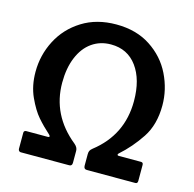

<svg xmlns="http://www.w3.org/2000/svg" viewBox="-109 -863 984 974"><g transform="rotate(15 383.5 -376.0)"><path d="M285 -616.5C313.7 -636.8 347 -647 385 -647C443 -647 488.5 -624.5 521.5 -579.5C554.5 -534.5 571 -474.3 571 -399C571 -280.3 524.3 -184.7 431 -112C424.3 -106.7 419.8 -101.7 417.5 -97C415.2 -92.3 414 -86.3 414 -79V-18C414 -6 419.7 0 431 0H685C693 0 697 -4.7 697 -14V-98C697 -106.7 693 -111 685 -111H569C563.7 -111 561 -112.7 561 -116C561 -118 562.3 -120.3 565 -123C604.3 -157.7 639.3 -198.2 670 -244.5C700.7 -290.8 716 -347.7 716 -415C716 -471 703.3 -524.8 678 -576.5C652.7 -628.2 615 -670.3 565 -703C515 -735.7 455 -752 385 -752C316.3 -752 256.7 -736.2 206 -704.5C155.3 -672.8 116.7 -631.2 90 -579.5C63.3 -527.8 50 -472.7 50 -414C50 -365.3 58.8 -321.7 76.5 -283C94.2 -244.3 112.8 -213.7 132.5 -191C152.2 -168.3 174.3 -146 199 -124C202.3 -120.7 204 -118 204 -116C204 -112.7 201 -111 195 -111H83C79 -111 75.8 -110 73.5 -108C71.2 -106 70 -103 70 -99V-15C70 -10.3 71.3 -6.7 74 -4C76.7 -1.3 79.7 0 83 0H338C348 0 353 -5.7 353 -17V-80C353 -92 347 -103 335 -113C241.7 -188.3 195 -282.7 195 -396C195 -446.7 202.8 -491 218.5 -529C234.2 -567 256.3 -596.2 285 -616.5Z"/></g></svg>

Font: Libre Franklin SemiBold
Style: Regular
Weight: 600
Designer: Pablo Impallari, Rodrigo Fuenzalida
Foundry: Impallari Type
Version: Version 1.002; ttfautohint (v1.5)